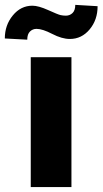

<svg xmlns="http://www.w3.org/2000/svg" viewBox="-65 -761 417 781"><path d="M225.6 0H60.1V-528.3H225.6ZM332 -735.8Q332 -680.2 299.6 -641.4Q267.1 -602.5 219.2 -602.5Q187 -602.5 147.5 -623Q107.9 -643.6 83.5 -643.6Q67.9 -643.6 56.9 -632.8Q45.9 -622.1 45.9 -599.6L-45.4 -604.5Q-45.4 -658.7 -12.9 -698.2Q19.5 -737.8 66.9 -737.8Q91.3 -737.8 130.9 -720Q170.4 -702.1 180.9 -699.7Q191.4 -697.3 203.1 -697.3Q218.8 -697.3 230 -708Q241.2 -718.8 241.2 -741.2Z"/></svg>

Font: Roboto Black
Style: Regular
Weight: 900
Designer: Google
Version: Version 2.134; 2016